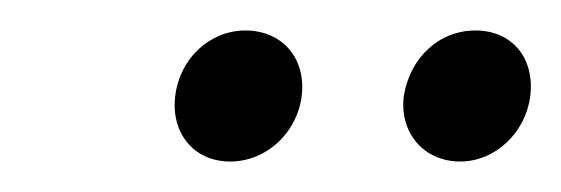

<svg xmlns="http://www.w3.org/2000/svg" viewBox="-20 -719 368 126"><path d="M131 -613C155 -613 175 -632 178 -656C181 -681 165 -699 141 -699C118 -699 98 -681 95 -656C92 -632 107 -613 131 -613ZM282 -613C305 -613 325 -632 328 -656C331 -681 316 -699 292 -699C268 -699 249 -681 245 -656C242 -632 258 -613 282 -613Z"/></svg>

Font: Barlow Thin
Style: Italic
Weight: 250
Italic angle: -7°
Designer: Jeremy Tribby
Foundry: Tribby Type
Version: Version 1.422;hotconv 1.0.109;makeotfexe 2.5.65596